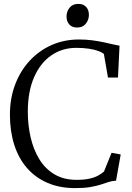

<svg xmlns="http://www.w3.org/2000/svg" viewBox="-20 -956 681 987"><path d="M367 11Q286 11 223.5 -16.2Q161 -43.5 118 -93.2Q75 -143 53 -212.5Q31 -282 31 -366.5Q31 -450.5 57.8 -521.2Q84.5 -592 132.8 -644Q181 -696 245.5 -724.5Q310 -753 386 -753Q422 -753 454 -748.8Q486 -744.5 512.8 -738.8Q539.5 -733 560.5 -728Q581.5 -723 594.5 -721L586.5 -557.5H535L514 -678.5Q505 -686.5 485.8 -693.8Q466.5 -701 437.8 -705.5Q409 -710 372 -710Q299.5 -710 243.2 -671Q187 -632 155 -558.5Q123 -485 123 -381.5Q123 -312.5 137.5 -249.8Q152 -187 182 -137.8Q212 -88.5 259.8 -60Q307.5 -31.5 373.5 -31.5Q413 -31.5 439.8 -37.5Q466.5 -43.5 484 -53.2Q501.5 -63 514.5 -74L553.5 -170.5L600.5 -162L576.5 -27Q557 -26.5 538.8 -20.5Q520.5 -14.5 498.2 -7.2Q476 0 444.5 5.5Q413 11 367 11ZM375.5 -814.5Q350.5 -814.5 336.2 -830.2Q322 -846 322 -871.5Q322 -897 337.8 -916.5Q353.5 -936 382.5 -936H383.5Q408.5 -936 422.8 -920.5Q437 -905 437 -879.5Q437 -854 421.2 -834.2Q405.5 -814.5 376.5 -814.5Z"/></svg>

Font: Merriweather 48pt Light
Style: Regular
Weight: 300
Version: Version 2.100